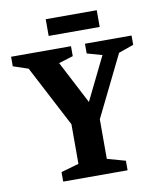

<svg xmlns="http://www.w3.org/2000/svg" viewBox="-85 -825 744 893"><g transform="rotate(-10 287.5 -379.0)"><path d="M141 0V-45L225 -69V-256L74 -545L3 -569V-614H286V-567L218 -546L323 -344L423 -548L352 -568V-614H572V-570L501 -545L359 -256V-69L445 -45V0ZM192 -679V-758H433V-679Z"/></g></svg>

Font: Manuale
Style: Bold
Weight: 700
Version: Version 1.002